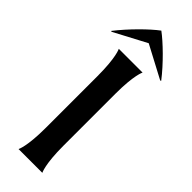

<svg xmlns="http://www.w3.org/2000/svg" viewBox="-328 -930 948 948"><g transform="rotate(45 146.5 -456.0)"><path d="M227 -700H61C61 -700 82 -662 82 -530V-169C82 -38 61 0 61 0H227C227 0 206 -38 206 -169V-530C206 -662 227 -700 227 -700ZM-28 -736 -24 -734 146 -824 316 -734 321 -736C269 -804 191 -879 146 -912C101 -879 24 -803 -28 -736Z"/></g></svg>

Font: Coconat Demi
Style: Regular
Weight: 400
Designer: Sara Lavazza
Foundry: Collletttivo
Version: Version 1.000;Glyphs 3.2 (3217)